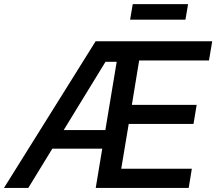

<svg xmlns="http://www.w3.org/2000/svg" viewBox="-43 -932 1073 952"><path d="M-23.4 0 431.2 -727.5H1009.3L993.2 -632.3H647L610.8 -412.1H932.1L916.5 -317.4H595.2L558.1 -95.2H908.2L892.6 0H431.6L535.6 -625.5H480L97.2 0ZM176.3 -194.8 191.4 -287.1H536.1L521 -194.8ZM889.6 -911.6 876.5 -834.5H602.1L615.2 -911.6Z"/></svg>

Font: Inter 18pt Medium
Style: Italic
Weight: 500
Italic angle: -9.3988°
Designer: Rasmus Andersson
Foundry: rsms
Version: Version 4.001;git-66647c0bb